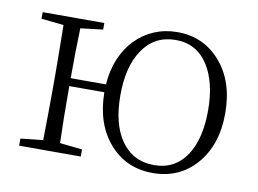

<svg xmlns="http://www.w3.org/2000/svg" viewBox="-63 -613 963 718"><g transform="rotate(10 418.0 -253.5)"><path d="M556 14C623 14 678 -10 720 -58C763 -107 785 -172 785 -253C785 -334 763 -399 720 -448C677 -497 623 -521 556 -521C431 -521 336 -425 327 -282H193C193 -356 194 -419 196 -472L281 -482V-507H47V-482L132 -473C133 -400 134 -336 134 -282V-226C134 -173 133 -109 132 -36L47 -27V0H281V-27L196 -36C194 -91 193 -163 193 -252H326C327 -171 349 -106 393 -57C435 -10 489 14 556 14ZM556 -16C502 -16 460 -38 430 -81C401 -123 387 -180 387 -252C387 -324 401 -381 430 -424C460 -469 502 -491 556 -491C609 -491 650 -468 679 -423C706 -380 720 -323 720 -252C720 -180 706 -123 679 -82C650 -38 609 -16 556 -16Z"/></g></svg>

Font: AllPunType ExtraLight
Style: Regular
Weight: 280
Version: 1.0